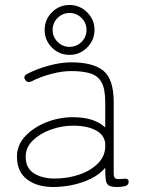

<svg xmlns="http://www.w3.org/2000/svg" viewBox="-20 -740 576 770"><path d="M194 10Q128 10 88 -21Q48 -52 48 -112Q48 -158 81 -193.5Q114 -229 165.5 -249.5Q217 -270 272 -270Q358 -270 402 -229V-330Q402 -382 388 -408.5Q374 -435 344 -445Q314 -455 265 -455Q229 -455 185.5 -443.5Q142 -432 107 -414Q89 -406 81 -420Q71 -435 90 -444Q128 -464 176.5 -477Q225 -490 265 -490Q354 -490 395 -456Q436 -422 436 -330V-44Q436 -28 443.5 -24Q451 -20 473 -23Q496 -26 496 -12Q496 4 479 7Q464 10 450 10Q426 10 416 3.5Q406 -3 404 -20Q402 -37 402 -67Q379 -40 344 -23Q309 -6 269.5 2Q230 10 194 10ZM199 -24Q253 -24 300 -40.5Q347 -57 376 -88Q405 -119 402 -164Q399 -199 364 -217.5Q329 -236 273 -236Q228 -236 184.5 -220.5Q141 -205 112 -177Q83 -149 83 -111Q83 -66 116 -45Q149 -24 199 -24ZM259 -520Q217 -520 188 -549.5Q159 -579 159 -620Q159 -661 188 -690.5Q217 -720 259 -720Q300 -720 329.5 -690.5Q359 -661 359 -620Q359 -579 329.5 -549.5Q300 -520 259 -520ZM259 -552Q287 -552 307 -572Q327 -592 327 -620Q327 -648 307 -668Q287 -688 259 -688Q231 -688 211 -668Q191 -648 191 -620Q191 -592 211 -572Q231 -552 259 -552Z"/></svg>

Font: Zen Maru Gothic Light
Style: Regular
Weight: 300
Designer: Yoshimichi Ohira
Foundry: Positype
Version: Version 1.001